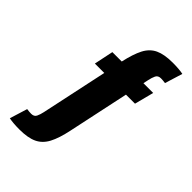

<svg xmlns="http://www.w3.org/2000/svg" viewBox="-264 -814 1127 1127"><g transform="rotate(45 300.0 -250.0)"><path d="M160 -380 185 -500H263Q280 -577 303.5 -622.5Q327 -668 368.5 -687.5Q410 -707 480 -707Q508 -707 530.5 -705Q553 -703 566 -700L532 -590Q511 -593 496 -593Q472 -593 463.5 -575Q455 -557 450 -533L443 -500H524L493 -380H418L337 0Q321 77 297 122.5Q273 168 231.5 187.5Q190 207 120 207Q92 207 70 205Q48 203 34 200L68 90Q89 93 104 93Q128 93 136.5 75Q145 57 150 33L238 -380Z"/></g></svg>

Font: Epunda Sans Black
Style: Regular
Weight: 900
Designer: Simon Atzbach
Foundry: typofactur
Version: Version 2.204; ttfautohint (v1.8.4.7-5d5b)